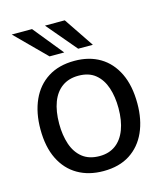

<svg xmlns="http://www.w3.org/2000/svg" viewBox="-110 -808 785 904"><g transform="rotate(-15 283.0 -356.5)"><path d="M283.5 10Q212 10 158.8 -20.8Q105.5 -51.5 76 -111Q46.5 -170.5 46.5 -256.5Q46.5 -337.5 74 -398.5Q101.5 -459.5 154.5 -493.2Q207.5 -527 284 -527Q355.5 -527 408 -495.8Q460.5 -464.5 489.8 -404Q519 -343.5 519 -256.5Q519 -177.5 492 -117.5Q465 -57.5 412.8 -23.8Q360.5 10 283.5 10ZM284 -63Q330 -63 362 -86.5Q394 -110 410.8 -154Q427.5 -198 427.5 -258.5Q427.5 -314 412.8 -358.2Q398 -402.5 366.5 -428.5Q335 -454.5 284 -454.5Q237 -454.5 204.5 -431.2Q172 -408 155.2 -364Q138.5 -320 138.5 -258.5Q138.5 -204 153.2 -159.5Q168 -115 200.2 -89Q232.5 -63 284 -63ZM177 -577.5 31.5 -723H130.5L248.5 -577.5ZM316.5 -577.5 193.5 -723H290L388 -577.5Z"/></g></svg>

Font: Public Sans Thin
Style: Regular
Weight: 400
Version: Version 2.001